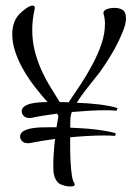

<svg xmlns="http://www.w3.org/2000/svg" viewBox="-20 -655 476 695"><path d="M396.5 -163.1Q386.7 -164.1 375.7 -164.3Q364.7 -164.6 355 -164.6Q327.6 -164.6 296.9 -162.8Q266.1 -161.1 233.9 -158.2Q233.9 -136.7 234.1 -111.8Q234.4 -86.9 235.8 -63.5Q237.3 -40 240 -21.2Q242.7 -2.4 248 5.9Q250.5 9.3 250.5 12.2Q250.5 17.6 244.9 18.8Q239.3 20 236.3 20Q228 20 220.2 18.6Q212.4 17.1 205.6 14.6Q193.8 10.7 187.5 3.2Q181.2 -4.4 177.7 -14.2Q174.3 -23.9 173.6 -34.7Q172.9 -45.4 172.9 -55.7Q172.9 -76.7 174.6 -101.6Q176.3 -126.5 179.2 -152.3Q154.3 -148.9 131.6 -145Q108.9 -141.1 88.4 -137.2Q85.9 -136.7 84 -136.7Q82 -136.7 80.1 -136.7Q66.9 -136.7 59.8 -144.3Q52.7 -151.9 52.7 -160.2Q52.7 -173.8 65.7 -180.9Q78.6 -188 96.7 -190.9Q114.7 -193.8 134 -194.1Q153.3 -194.3 166 -194.3H184.6Q186.5 -205.1 188 -215.1Q189.5 -225.1 191.4 -234.9Q190.4 -236.8 189.2 -239Q188 -241.2 186.5 -243.7Q161.6 -240.2 138.2 -236.6Q114.7 -232.9 94.2 -228.5Q91.8 -228 89.8 -228Q87.9 -228 85.9 -228Q72.8 -228 65.7 -235.6Q58.6 -243.2 58.6 -251.5Q58.6 -262.7 67.9 -269.5Q77.1 -276.4 91.1 -279.8Q105 -283.2 121.6 -284.4Q138.2 -285.6 152.3 -285.6Q145 -293.9 138.2 -301.3Q131.3 -308.6 127.4 -314Q108.9 -335.9 90.6 -361.6Q72.3 -387.2 57.6 -415Q43 -442.9 33.7 -472.4Q24.4 -502 24.4 -532.2Q24.4 -554.7 31.7 -574.7Q39.1 -594.7 55.7 -609.4Q59.1 -612.3 64.2 -616.7Q69.3 -621.1 75.2 -625.2Q81.1 -629.4 87.2 -632.1Q93.3 -634.8 98.1 -634.8Q106 -634.8 106 -626.5Q106 -622.6 105 -620.6Q101.1 -602.5 98.9 -584.5Q96.7 -566.4 96.7 -547.9Q96.7 -508.3 105 -474.1Q113.3 -439.9 127 -408.2Q140.6 -376.5 158.7 -346.2Q176.8 -315.9 196.3 -285.2Q204.1 -285.2 212.2 -285.2Q220.2 -285.2 228.5 -284.7Q249.5 -315.4 272.5 -350.3Q295.4 -385.3 314.9 -421.9Q334.5 -458.5 347.2 -495.6Q359.9 -532.7 359.9 -568.8Q359.9 -578.6 358.6 -587.6Q357.4 -596.7 354.5 -605.5V-608.4Q354.5 -613.8 359.1 -617.4Q363.8 -621.1 370.1 -623Q376.5 -625 383.1 -625.7Q389.6 -626.5 393.6 -626.5Q412.6 -626.5 424.3 -618.9Q436 -611.3 436 -589.8Q436 -575.2 431.2 -559.3Q426.3 -543.5 420.4 -530.8Q404.8 -494.1 384.5 -460Q364.3 -425.8 340.8 -393.1Q334 -384.3 323.7 -371.6Q313.5 -358.9 302 -344.2Q290.5 -329.6 278.8 -314Q267.1 -298.3 257.8 -283.2Q278.3 -282.2 299.3 -280.8Q320.3 -279.3 339.6 -276.9Q358.9 -274.4 375.7 -271.2Q392.6 -268.1 405.3 -263.7L402.3 -254.4Q392.6 -255.4 381.6 -255.6Q370.6 -255.9 360.8 -255.9Q334 -255.9 303.2 -254.2Q272.5 -252.4 240.2 -249.5Q237.8 -245.1 237.3 -240.7Q234.9 -231.4 234.6 -220.9Q234.4 -210.4 234.4 -202.1V-192.9Q256.3 -191.9 279.8 -190.4Q303.2 -189 325.2 -186.3Q347.2 -183.6 366.5 -180.2Q385.7 -176.8 399.4 -172.4Z"/></svg>

Font: Montez
Style: Regular
Weight: 400
Designer: Astigmatic (AOETI)
Foundry: Astigmatic (AOETI)
Version: Version 1.000